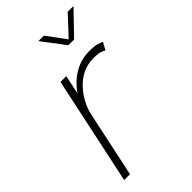

<svg xmlns="http://www.w3.org/2000/svg" viewBox="-224 -814 891 891"><g transform="rotate(-45 221.0 -369.0)"><path d="M37.5 0 150.5 -531H188.5L157 -381.5L141 -384.5Q148.5 -405 164.8 -431.2Q181 -457.5 206.8 -481.8Q232.5 -506 267.5 -522Q302.5 -538 347 -538Q379 -538 397.8 -532.2Q416.5 -526.5 421.5 -523L401.5 -486.5Q397 -490 382.8 -495.5Q368.5 -501 338 -501Q295.5 -501 262.2 -483.8Q229 -466.5 205 -439.2Q181 -412 166 -382.2Q151 -352.5 145.5 -327L76 0ZM212 -737.5H248L323.5 -635H309L404.5 -737.5H442.5L334.5 -625.5H297Z"/></g></svg>

Font: Epilogue ExtraLight
Style: Italic
Weight: 250
Italic angle: -12°
Designer: Tyler Finck
Foundry: Etcetera Type Co
Version: Version 2.112